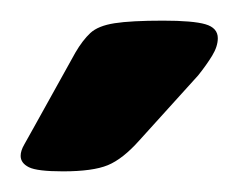

<svg xmlns="http://www.w3.org/2000/svg" viewBox="-20 -738 231 186"><path d="M41 -572Q16 -572 8 -576Q0 -580 0 -587Q0 -592 3.5 -598Q7 -604 13 -615L53 -687Q60 -699 67.5 -706Q75 -713 91 -715.5Q107 -718 138 -718Q167 -718 179 -714.5Q191 -711 191 -701Q191 -693 185.5 -684Q180 -675 172 -665L115 -602Q99 -584 84.5 -578Q70 -572 41 -572Z"/></svg>

Font: Asap Semi Expanded
Style: Bold
Weight: 700
Width: 6
Designer: Pablo Cosgaya
Foundry: Omnibus-Type
Version: Version 3.001; ttfautohint (v1.8.4.7-5d5b)